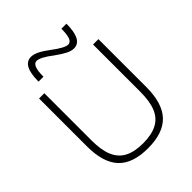

<svg xmlns="http://www.w3.org/2000/svg" viewBox="-264 -1109 1265 1265"><g transform="rotate(-45 368.5 -476.0)"><path d="M368 10Q226 10 159 -61.5Q92 -133 92 -283V-730H141V-290Q141 -200 164.5 -144.5Q188 -89 238 -62.5Q288 -36 368 -36Q448 -36 498.5 -62.5Q549 -89 572 -144.5Q595 -200 595 -290V-730H645V-283Q645 -133 577.5 -61.5Q510 10 368 10ZM488 -800Q464 -800 434.5 -815Q405 -830 362 -861Q326 -889 299 -903Q272 -917 256 -917Q235 -917 224.5 -891.5Q214 -866 214 -811H168Q168 -962 248 -962Q272 -962 302 -947.5Q332 -933 374 -901Q411 -873 437.5 -859Q464 -845 479 -845Q501 -845 511 -871Q521 -897 521 -951H568Q568 -800 488 -800Z"/></g></svg>

Font: M PLUS 2 Light
Style: Regular
Weight: 300
Designer: Coji Morishita
Foundry: UNDERFOREST DESIGN
Version: Version 1.001